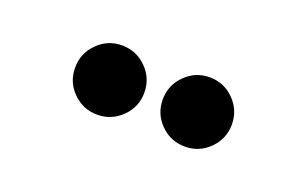

<svg xmlns="http://www.w3.org/2000/svg" viewBox="-33 -862 481 301"><g transform="rotate(20 207.5 -711.5)"><path d="M175.4 -670.7Q158.4 -653.8 134.5 -653.8Q110.6 -653.8 93.8 -670.7Q76.9 -687.5 76.9 -711.4Q76.9 -735.4 93.8 -752.3Q110.6 -769.3 134.5 -769.3Q158.4 -769.3 175.4 -752.3Q192.4 -735.4 192.4 -711.4Q192.4 -687.5 175.4 -670.7ZM321.5 -670.7Q304.7 -653.8 280.8 -653.8Q256.8 -653.8 240 -670.7Q223.1 -687.5 223.1 -711.4Q223.1 -735.4 240 -752.3Q256.8 -769.3 280.8 -769.3Q304.7 -769.3 321.5 -752.3Q338.4 -735.4 338.4 -711.4Q338.4 -687.5 321.5 -670.7Z"/></g></svg>

Font: Tecnico
Style: Grueso
Weight: 700
Version: Version 1.3